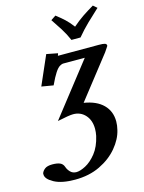

<svg xmlns="http://www.w3.org/2000/svg" viewBox="-143 -718 764 1021"><g transform="rotate(-15 238.5 -208.0)"><path d="M225 -440Q224 -433 221 -433H448Q471 -433 480.5 -430Q490 -427 490 -419V-416Q489 -414 483.5 -406Q478 -398 470 -386L290 -156Q359 -145 395.5 -108.5Q432 -72 432 -16Q432 6 426 30Q415 78 377 123.5Q339 169 279 198Q219 227 141 227Q68 227 26.5 204.5Q-15 182 -15 157V151Q-11 138 2.5 127.5Q16 117 44 117Q70 117 85.5 123.5Q101 130 107 147Q112 163 125 176.5Q138 190 158 190Q179 190 209.5 174Q240 158 268 123Q296 88 309 31Q311 21 312 11.5Q313 2 313 -7Q313 -54 287 -83Q261 -112 220 -112Q209 -112 187 -108.5Q165 -105 133 -98L358 -386H240Q231 -386 219.5 -379Q208 -372 194 -351Q180 -330 160 -287L95 -298L165 -458L227 -446Q225 -442 225 -440ZM364 -496H314Q299 -531 278.5 -563.5Q258 -596 238 -625L265 -643Q291 -623 310 -605.5Q329 -588 351 -559Q382 -586 409.5 -604.5Q437 -623 471 -643L492 -625Q459 -595 426 -563Q393 -531 364 -496Z"/></g></svg>

Font: Libertinus Serif Semibold Italic
Style: Regular
Weight: 600
Italic angle: -11.5°
Designer: Philipp H. Poll, Khaled Hosny
Foundry: Caleb Maclennan
Version: Version 7.051;RELEASE